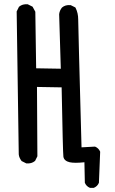

<svg xmlns="http://www.w3.org/2000/svg" viewBox="-20 -778 540 905"><path d="M402.8 106.9Q395 103.5 389.4 97.9Q383.8 92.3 380.4 84.5L379.9 83.5V82L377.9 -13.2Q354.5 -10.7 337.4 -10.7Q320.3 -10.7 308.6 -13.2Q295.9 -16.1 288.1 -22.7Q280.3 -29.3 278.8 -39.6Q276.4 -56.2 270.5 -366.2L154.3 -368.2L156.2 -43V-41.5L155.8 -40.5L146 -21L145.5 -19.5L144.5 -19Q128.9 -5.9 105 -7.8H104L103 -8.3L83.5 -18.1L82 -18.6L81.5 -19.5Q76.2 -26.4 72.8 -33.9Q69.3 -41.5 68.4 -50.3V-50.8L58.6 -722.7V-724.1L59.1 -725.1L68.8 -744.6L69.3 -746.1L70.3 -746.6Q85.9 -759.8 109.9 -757.8H110.8L111.8 -757.3L131.3 -747.6L133.3 -746.6L134.3 -745.1L146 -723.6L146.5 -722.2V-720.7L150.4 -456.1L266.6 -454.1L258.8 -710.9V-711.4Q261.2 -729 272 -742.2L272.5 -742.7Q288.1 -755.9 312 -753.9H313L314 -753.4L333.5 -743.7L335.4 -742.7L335.9 -741.2L336.4 -740.7Q348.6 -716.3 348.6 -686.5Q348.6 -658.2 364.3 -83.5L426.3 -86.9H427.7L429.2 -86.4Q437 -83 442.6 -77.4Q448.2 -71.8 451.7 -64L452.1 -62.5V-61.5L446.3 82V83.5L445.8 84.5Q439 100.1 423.3 106.9L421.9 107.4H420.9H405.3H404.3Z"/></svg>

Font: NaikaiFont
Style: SemiBold
Weight: 600
Version: Version 1.89